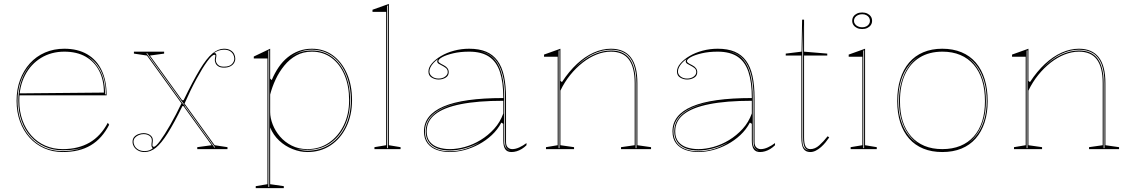

<svg xmlns="http://www.w3.org/2000/svg" viewBox="-20 -765 5801 985"><path d="M310 -515Q379 -515 427.5 -486.5Q476 -458 501.5 -404.5Q527 -351 527 -276H79V-286L513 -290Q513 -355 488.5 -402Q464 -449 419 -474.5Q374 -500 310 -500Q243 -500 190.5 -468Q138 -436 108.5 -379Q79 -322 79 -248Q79 -193 95.5 -147.5Q112 -102 141.5 -69Q171 -36 212 -18Q253 0 302 0Q342 0 376.5 -8.5Q411 -17 439.5 -33.5Q468 -50 491.5 -75.5Q515 -101 533 -135L540 -125Q522 -90 498.5 -63.5Q475 -37 445.5 -19.5Q416 -2 380 6.5Q344 15 302 15Q250 15 206.5 -4.5Q163 -24 131.5 -59Q100 -94 82.5 -142Q65 -190 65 -248Q65 -307 83 -355.5Q101 -404 133.5 -440Q166 -476 211 -495.5Q256 -515 310 -515ZM70 -248Q70 -173 99.5 -114.5Q129 -56 181 -23Q233 10 302 10Q335 10 364 4Q393 -2 413 -12Q394 -3 365.5 1.5Q337 6 302 6Q252 6 210 -12.5Q168 -31 137.5 -65Q107 -99 90.5 -145.5Q74 -192 74 -248Q74 -325 105 -385Q136 -445 190 -476Q153 -455 126 -421Q99 -387 84.5 -343.5Q70 -300 70 -248ZM519 -281H523Q523 -331 511 -368.5Q499 -406 478.5 -432.5Q458 -459 430 -476Q469 -448 494 -401Q519 -354 519 -281Z M992 0V-10L1066 -20L734 -480L667 -490V-500H822V-490L749 -480L1081 -20L1147 -10V0ZM722 15Q702 15 688 7Q674 -1 667 -13Q660 -25 660 -37Q660 -53 668.5 -62.5Q677 -72 690.5 -77Q704 -82 717 -82Q726 -82 734.5 -79.5Q743 -77 749.5 -72.5Q756 -68 760 -61.5Q764 -55 764 -46Q764 -41 763.5 -36.5Q763 -32 762.5 -28.5Q762 -25 762 -21Q762 -12 769 -12Q779 -12 801.5 -42.5Q824 -73 853.5 -124.5Q883 -176 913 -239L929 -221H916Q873 -133 840 -81Q807 -29 779.5 -7Q752 15 722 15ZM1129 -418Q1111 -418 1100.5 -424.5Q1090 -431 1086 -440.5Q1082 -450 1082 -457Q1082 -463 1083 -467Q1084 -471 1084.5 -474.5Q1085 -478 1085 -480Q1085 -484 1080 -484Q1068 -484 1043.5 -450.5Q1019 -417 988 -360Q957 -303 926 -232L913 -251H922Q970 -350 1005 -408Q1040 -466 1069.5 -490.5Q1099 -515 1129 -515Q1149 -515 1162 -507.5Q1175 -500 1181 -488.5Q1187 -477 1187 -464Q1187 -452 1180.5 -441.5Q1174 -431 1161 -424.5Q1148 -418 1129 -418ZM1080 -8H1084L735 -492H731ZM722 10Q736 10 746.5 6Q757 2 764 -5Q757 -9 757 -21Q757 -25 757.5 -29.5Q758 -34 758.5 -38Q759 -42 759 -46Q759 -55 753.5 -62Q748 -69 738.5 -73Q729 -77 717 -77Q704 -77 692 -72Q680 -67 672.5 -58.5Q665 -50 665 -37Q665 -27 671 -16Q677 -5 690 2.5Q703 10 722 10ZM1129 -423Q1157 -423 1169.5 -436Q1182 -449 1182 -464Q1182 -475 1176.5 -485.5Q1171 -496 1159.5 -503Q1148 -510 1129 -510Q1115 -510 1102 -505.5Q1089 -501 1078 -493Q1086 -493 1088 -489Q1090 -485 1090 -480Q1090 -479 1089.5 -474.5Q1089 -470 1088 -465Q1087 -460 1087 -457Q1087 -451 1090.5 -443Q1094 -435 1103 -429Q1112 -423 1129 -423Z M1292 200V190L1352 180V-465H1282V-475L1366 -515V-362L1374 -354Q1389 -390 1409.5 -420Q1430 -450 1456 -471Q1482 -492 1513 -503.5Q1544 -515 1580 -515Q1641 -515 1687 -481.5Q1733 -448 1759.5 -388.5Q1786 -329 1786 -251Q1786 -174 1756.5 -113.5Q1727 -53 1675.5 -19Q1624 15 1557 15Q1520 15 1481.5 0Q1443 -15 1412.5 -43.5Q1382 -72 1366 -111V180L1436 190V200ZM1357 194H1361V-507L1357 -505ZM1557 0Q1619 0 1667 -32.5Q1715 -65 1743 -121.5Q1771 -178 1771 -251Q1771 -324 1747.5 -380Q1724 -436 1681 -468Q1638 -500 1580 -500Q1535 -500 1500 -480.5Q1465 -461 1438.5 -428.5Q1412 -396 1394 -357.5Q1376 -319 1366 -280V-190Q1366 -160 1379 -126.5Q1392 -93 1416.5 -64.5Q1441 -36 1476.5 -18Q1512 0 1557 0ZM1557 8Q1623 8 1673 -25Q1723 -58 1751.5 -116.5Q1780 -175 1780 -251Q1780 -308 1765.5 -355.5Q1751 -403 1725 -437.5Q1699 -472 1662 -491Q1625 -510 1580 -510Q1547 -510 1519.5 -499Q1492 -488 1469 -471Q1497 -490 1522.5 -498Q1548 -506 1580 -506Q1639 -506 1683 -473.5Q1727 -441 1751.5 -383.5Q1776 -326 1776 -251Q1776 -176 1748 -118.5Q1720 -61 1671 -28.5Q1622 4 1557 4Q1541 4 1526.5 2.5Q1512 1 1501 -2Q1512 2 1526.5 5Q1541 8 1557 8Z M1975 -20 2035 -10V0H1901V-10L1961 -20V-704H1891V-715L1975 -745ZM1966 -5H1970V-737L1966 -735Z M2387 -515Q2438 -515 2473.5 -500Q2509 -485 2532 -454Q2555 -423 2565.5 -375Q2576 -327 2576 -262V-37Q2576 -17 2585.5 -8.5Q2595 0 2608 0Q2625 0 2644.5 -9Q2664 -18 2681 -31V-20Q2670 -9 2657 -1Q2644 7 2630.5 11Q2617 15 2604 15Q2582 15 2572 0.5Q2562 -14 2562 -43Q2562 -76 2562 -91.5Q2562 -107 2562 -114.5Q2562 -122 2562 -130L2552 -136Q2533 -100 2503 -72Q2473 -44 2436.5 -24.5Q2400 -5 2361.5 5Q2323 15 2288 15Q2252 15 2222 4.5Q2192 -6 2173.5 -29.5Q2155 -53 2155 -91Q2155 -176 2256 -219Q2357 -262 2562 -262Q2562 -344 2544.5 -396.5Q2527 -449 2488.5 -474.5Q2450 -500 2387 -500Q2341 -500 2305 -491.5Q2269 -483 2249 -472Q2229 -461 2229 -451Q2229 -447 2235 -442.5Q2241 -438 2257 -430Q2282 -417 2282 -395Q2282 -376 2266 -366.5Q2250 -357 2230 -357Q2211 -357 2194.5 -367Q2178 -377 2178 -398Q2178 -419 2195.5 -439.5Q2213 -460 2242.5 -477.5Q2272 -495 2309.5 -505Q2347 -515 2387 -515ZM2562 -248Q2431 -248 2343.5 -230.5Q2256 -213 2212.5 -178.5Q2169 -144 2169 -91Q2169 -58 2185 -38Q2201 -18 2228 -9Q2255 0 2288 0Q2325 0 2366 -11.5Q2407 -23 2445.5 -46.5Q2484 -70 2515 -104Q2546 -138 2562 -183ZM2288 11Q2329 11 2369 -1.5Q2409 -14 2443 -36Q2405 -15 2364.5 -4Q2324 7 2288 7Q2249 7 2221 -4.5Q2193 -16 2178.5 -38Q2164 -60 2164 -91Q2164 -157 2231 -198Q2298 -239 2422 -249Q2295 -239 2227.5 -198Q2160 -157 2160 -91Q2160 -58 2175 -35.5Q2190 -13 2219 -1Q2248 11 2288 11ZM2434 -504Q2460 -499 2481 -488.5Q2502 -478 2518 -459Q2543 -430 2555 -380.5Q2567 -331 2567 -262V-37Q2567 -28 2569 -20.5Q2571 -13 2575 -7.5Q2579 -2 2585 2Q2587 4 2590 5.5Q2593 7 2597 8Q2582 1 2576.5 -9Q2571 -19 2571 -37V-262Q2571 -332 2558.5 -381Q2546 -430 2520 -460Q2509 -472 2496 -481Q2483 -490 2467.5 -495.5Q2452 -501 2434 -504ZM2230 -362Q2250 -362 2263.5 -372Q2277 -382 2277 -395Q2277 -409 2267 -416.5Q2257 -424 2245 -430Q2238 -433 2230.5 -438Q2223 -443 2223 -451Q2223 -457 2228 -462Q2214 -453 2204 -442Q2194 -431 2188.5 -420Q2183 -409 2183 -398Q2183 -383 2196.5 -372.5Q2210 -362 2230 -362Z M3320 -10V0H3166V-10L3236 -20V-338Q3236 -420 3206 -460Q3176 -500 3114 -500Q3078 -500 3041 -485.5Q3004 -471 2969.5 -444Q2935 -417 2905.5 -380.5Q2876 -344 2855 -300V-20L2925 -10V0H2781V-10L2841 -20V-474H2771V-485L2855 -515V-350L2863 -344Q2899 -399 2940 -437Q2981 -475 3025.5 -495Q3070 -515 3114 -515Q3148 -515 3173.5 -504Q3199 -493 3216 -471Q3233 -449 3241.5 -416Q3250 -383 3250 -338V-20ZM2846 -5H2850V-507L2846 -505ZM3241 -5H3245V-338Q3245 -397 3230.5 -435Q3216 -473 3187 -491.5Q3158 -510 3114 -510Q3068 -510 3020.5 -487Q2973 -464 2926 -413Q2973 -461 3021 -483.5Q3069 -506 3114 -506Q3179 -506 3210 -464Q3241 -422 3241 -338Z M3662 -515Q3713 -515 3748.5 -500Q3784 -485 3807 -454Q3830 -423 3840.5 -375Q3851 -327 3851 -262V-37Q3851 -17 3860.5 -8.5Q3870 0 3883 0Q3900 0 3919.5 -9Q3939 -18 3956 -31V-20Q3945 -9 3932 -1Q3919 7 3905.5 11Q3892 15 3879 15Q3857 15 3847 0.5Q3837 -14 3837 -43Q3837 -76 3837 -91.5Q3837 -107 3837 -114.5Q3837 -122 3837 -130L3827 -136Q3808 -100 3778 -72Q3748 -44 3711.5 -24.5Q3675 -5 3636.5 5Q3598 15 3563 15Q3527 15 3497 4.5Q3467 -6 3448.5 -29.5Q3430 -53 3430 -91Q3430 -176 3531 -219Q3632 -262 3837 -262Q3837 -344 3819.5 -396.5Q3802 -449 3763.5 -474.5Q3725 -500 3662 -500Q3616 -500 3580 -491.5Q3544 -483 3524 -472Q3504 -461 3504 -451Q3504 -447 3510 -442.5Q3516 -438 3532 -430Q3557 -417 3557 -395Q3557 -376 3541 -366.5Q3525 -357 3505 -357Q3486 -357 3469.5 -367Q3453 -377 3453 -398Q3453 -419 3470.5 -439.5Q3488 -460 3517.5 -477.5Q3547 -495 3584.5 -505Q3622 -515 3662 -515ZM3837 -248Q3706 -248 3618.5 -230.5Q3531 -213 3487.5 -178.5Q3444 -144 3444 -91Q3444 -58 3460 -38Q3476 -18 3503 -9Q3530 0 3563 0Q3600 0 3641 -11.5Q3682 -23 3720.5 -46.5Q3759 -70 3790 -104Q3821 -138 3837 -183ZM3563 11Q3604 11 3644 -1.5Q3684 -14 3718 -36Q3680 -15 3639.5 -4Q3599 7 3563 7Q3524 7 3496 -4.5Q3468 -16 3453.5 -38Q3439 -60 3439 -91Q3439 -157 3506 -198Q3573 -239 3697 -249Q3570 -239 3502.5 -198Q3435 -157 3435 -91Q3435 -58 3450 -35.5Q3465 -13 3494 -1Q3523 11 3563 11ZM3709 -504Q3735 -499 3756 -488.5Q3777 -478 3793 -459Q3818 -430 3830 -380.5Q3842 -331 3842 -262V-37Q3842 -28 3844 -20.5Q3846 -13 3850 -7.5Q3854 -2 3860 2Q3862 4 3865 5.5Q3868 7 3872 8Q3857 1 3851.5 -9Q3846 -19 3846 -37V-262Q3846 -332 3833.5 -381Q3821 -430 3795 -460Q3784 -472 3771 -481Q3758 -490 3742.5 -495.5Q3727 -501 3709 -504ZM3505 -362Q3525 -362 3538.5 -372Q3552 -382 3552 -395Q3552 -409 3542 -416.5Q3532 -424 3520 -430Q3513 -433 3505.5 -438Q3498 -443 3498 -451Q3498 -457 3503 -462Q3489 -453 3479 -442Q3469 -431 3463.5 -420Q3458 -409 3458 -398Q3458 -383 3471.5 -372.5Q3485 -362 3505 -362Z M4137 15Q4112 15 4101.5 -3Q4091 -21 4091 -61V-480H4011V-490L4092 -500L4095 -664H4105V-500L4224 -490V-480H4105V-61Q4105 -28 4112.5 -14Q4120 0 4137 0Q4161 0 4182.5 -19Q4204 -38 4226 -66L4234 -60Q4226 -48 4215.5 -35Q4205 -22 4192 -10.5Q4179 1 4165 8Q4151 15 4137 15ZM4137 7Q4116 6 4108 -10Q4100 -26 4100 -61V-640L4096 -490V-61Q4096 -50 4096.5 -40Q4097 -30 4099 -21.5Q4101 -13 4105.5 -6.5Q4110 0 4117 3Q4121 5 4126 6Q4131 7 4137 7Z M4403 -616Q4388 -616 4376.5 -621.5Q4365 -627 4358.5 -636.5Q4352 -646 4352 -658Q4352 -671 4358.5 -680.5Q4365 -690 4376.5 -695.5Q4388 -701 4403 -701Q4418 -701 4429.5 -695.5Q4441 -690 4447.5 -680.5Q4454 -671 4454 -658Q4454 -646 4447.5 -636.5Q4441 -627 4429.5 -621.5Q4418 -616 4403 -616ZM4344 0V-10L4404 -20V-474H4334V-485L4418 -515V-20L4478 -10V0ZM4409 -5H4413V-507L4409 -505ZM4403 -625Q4415 -625 4424 -629.5Q4433 -634 4438 -641.5Q4443 -649 4443 -658Q4443 -668 4438 -675.5Q4433 -683 4424 -687.5Q4415 -692 4403 -692Q4391 -692 4381.5 -687.5Q4372 -683 4366.5 -675.5Q4361 -668 4361 -658Q4361 -649 4366.5 -641.5Q4372 -634 4381.5 -629.5Q4391 -625 4403 -625Z M4814 -515Q4869 -515 4912.5 -497Q4956 -479 4986 -444Q5016 -409 5031.5 -359Q5047 -309 5047 -246Q5047 -185 5031 -136.5Q5015 -88 4985 -54Q4955 -20 4912 -2.5Q4869 15 4814 15Q4760 15 4717 -2.5Q4674 -20 4644 -54Q4614 -88 4598.5 -136.5Q4583 -185 4583 -246Q4583 -309 4598.5 -359Q4614 -409 4644 -444Q4674 -479 4717 -497Q4760 -515 4814 -515ZM4815 -500Q4747 -500 4698 -470Q4649 -440 4623 -383Q4597 -326 4597 -246Q4597 -188 4611.5 -142.5Q4626 -97 4654.5 -65Q4683 -33 4723 -16.5Q4763 0 4814 0Q4866 0 4906.5 -16.5Q4947 -33 4975.5 -65Q5004 -97 5018.5 -142.5Q5033 -188 5033 -246Q5033 -306 5018.5 -353Q5004 -400 4975.5 -433Q4947 -466 4906.5 -483Q4866 -500 4815 -500ZM4588 -246Q4588 -194 4600.5 -151.5Q4613 -109 4635.5 -78Q4658 -47 4689 -27Q4660 -48 4638 -79.5Q4616 -111 4604 -153Q4592 -195 4592 -246Q4592 -301 4605 -345.5Q4618 -390 4641 -423Q4664 -456 4695 -476Q4663 -457 4638.5 -424.5Q4614 -392 4601 -347.5Q4588 -303 4588 -246ZM5042 -246Q5042 -302 5029.5 -346Q5017 -390 4994 -422.5Q4971 -455 4939 -474Q4969 -454 4991.5 -421Q5014 -388 5026 -344Q5038 -300 5038 -246Q5038 -196 5026.5 -154.5Q5015 -113 4994 -81.5Q4973 -50 4944 -29Q4974 -49 4996 -80Q5018 -111 5030 -153Q5042 -195 5042 -246Z M5721 -10V0H5567V-10L5637 -20V-338Q5637 -420 5607 -460Q5577 -500 5515 -500Q5479 -500 5442 -485.5Q5405 -471 5370.5 -444Q5336 -417 5306.5 -380.5Q5277 -344 5256 -300V-20L5326 -10V0H5182V-10L5242 -20V-474H5172V-485L5256 -515V-350L5264 -344Q5300 -399 5341 -437Q5382 -475 5426.5 -495Q5471 -515 5515 -515Q5549 -515 5574.5 -504Q5600 -493 5617 -471Q5634 -449 5642.5 -416Q5651 -383 5651 -338V-20ZM5247 -5H5251V-507L5247 -505ZM5642 -5H5646V-338Q5646 -397 5631.5 -435Q5617 -473 5588 -491.5Q5559 -510 5515 -510Q5469 -510 5421.5 -487Q5374 -464 5327 -413Q5374 -461 5422 -483.5Q5470 -506 5515 -506Q5580 -506 5611 -464Q5642 -422 5642 -338Z"/></svg>

Font: Kalnia Glaze Thin
Style: Regular
Weight: 100
Designer: Frida Medrano
Foundry: Frida Medrano
Version: Version 1.110